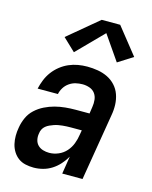

<svg xmlns="http://www.w3.org/2000/svg" viewBox="-116 -839 732 923"><g transform="rotate(15 250.0 -377.5)"><path d="M141 8Q120 8 100 3.5Q80 -1 64.5 -12.5Q49 -24 38.5 -41Q28 -58 23.5 -77.5Q19 -97 19 -118Q19 -139 23 -160Q27 -185 38 -209.5Q49 -234 69 -252.5Q89 -271 113.5 -283Q138 -295 163 -301.5Q188 -308 213.5 -310.5Q239 -313 265 -313H334L339 -347Q342 -365 340 -383Q338 -401 328 -414.5Q318 -428 301 -434Q284 -440 266 -440Q249 -440 232 -436Q215 -432 200 -421.5Q185 -411 175.5 -395.5Q166 -380 163 -364H62Q67 -386 76 -408.5Q85 -431 99.5 -450.5Q114 -470 133.5 -485.5Q153 -501 175 -510.5Q197 -520 220 -524Q243 -528 266 -528Q293 -528 319 -523.5Q345 -519 367.5 -508Q390 -497 407 -478.5Q424 -460 432.5 -436Q441 -412 442 -385.5Q443 -359 438 -332L383 0H282L296 -88Q284 -67 267.5 -48.5Q251 -30 230.5 -17Q210 -4 187 2Q164 8 141 8ZM195 -80Q218 -80 240.5 -89.5Q263 -99 279 -117Q295 -135 303.5 -157.5Q312 -180 315 -202L319 -225H265Q254 -225 244 -224.5Q234 -224 223.5 -223Q213 -222 202.5 -220Q192 -218 182 -214.5Q172 -211 162 -206.5Q152 -202 143.5 -195Q135 -188 130 -178Q125 -168 124 -157Q121 -141 124.5 -125.5Q128 -110 138.5 -99.5Q149 -89 164 -84.5Q179 -80 195 -80ZM185 -578 123 -637 274 -763H366L471 -631L397 -584L312 -707Z"/></g></svg>

Font: Iosevka SS04 Semibold
Style: Italic
Weight: 600
Italic angle: -9°
Monospace: yes
Designer: Belleve Invis
Foundry: Belleve Invis
Version: Version 19.0.0; ttfautohint (v1.8.4)